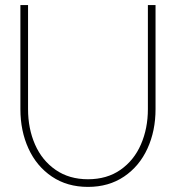

<svg xmlns="http://www.w3.org/2000/svg" viewBox="-20 -720 690 753"><path d="M325 13Q243.5 13 183.5 -27.5Q123.5 -68 91.8 -137.2Q60 -206.5 60 -292V-700H90V-292Q90 -215.5 117.5 -153Q145 -90.5 198.2 -53.8Q251.5 -17 325 -17Q399.5 -17 452.5 -54Q505.5 -91 532.8 -153.8Q560 -216.5 560 -292V-700H590V-292Q590 -206.5 558.2 -137.2Q526.5 -68 466.5 -27.5Q406.5 13 325 13Z"/></svg>

Font: Urbanist
Style: Regular
Weight: 400
Designer: Corey Hu
Foundry: Corey Hu
Version: Version 1.2; befe77262ef67d88f1d94aa3d2e49ef1327b4483